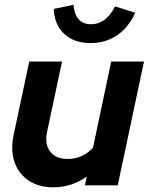

<svg xmlns="http://www.w3.org/2000/svg" viewBox="-20 -782 627 810"><path d="M205.2 8.2Q143.1 8.2 100.6 -20.4Q58.1 -49.1 41.2 -98.3Q24.3 -147.6 37.1 -210.7L103.4 -522.4H241.7L178.2 -224Q167.8 -173.3 191.9 -142.4Q216.1 -111.4 264.8 -111.4Q327.9 -111.4 372.2 -158.3L449.1 -522.4H587.5L476.7 0H338.3L346.3 -37Q281.6 8.2 205.2 8.2ZM362.6 -600.2Q292.4 -600.2 250.9 -639.1Q209.3 -678 207 -744.4L290 -761.8Q293.3 -721.1 312 -700.4Q330.7 -679.7 364.6 -679.7Q426.9 -679.7 465.4 -755L550.5 -728.3Q522.4 -666 473.7 -633.1Q425 -600.2 362.6 -600.2Z"/></svg>

Font: Red Hat Display VF
Style: Italic
Weight: 300
Italic angle: -12°
Designer: Pentagram, MCKL
Foundry: Pentagram, MCKL
Version: Version 1.010